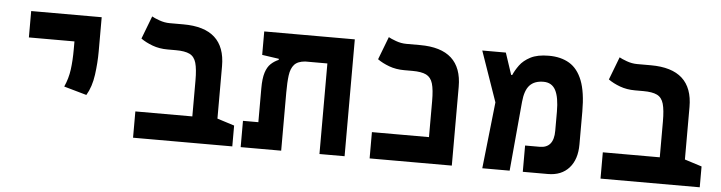

<svg xmlns="http://www.w3.org/2000/svg" viewBox="-42 -786 3599 959"><g transform="rotate(5 1758.0 -306.0)"><path d="M394 -192.4 280.3 -224.6Q299.3 -266.6 305.4 -312Q311.5 -357.4 311.5 -414.1V-453.6H83V-585.9H436.5V-414.1Q436.5 -357.4 428.2 -296.6Q419.9 -235.8 394 -192.4Z M1142.6 -104.5V0H645V-131.8H930.7V-311.5Q930.7 -369.1 921.9 -399.9Q913.1 -430.7 889.2 -442.4Q865.2 -454.1 819.8 -454.1H778.3Q736.8 -454.1 702.4 -466.8Q668 -479.5 643.6 -497.1L687.5 -611.8Q698.7 -605 724.9 -595.5Q751 -585.9 777.8 -585.9H846.2Q1056.6 -585.9 1056.6 -395V-131.8Z M1705.6 0H1579.6V-454.1H1468.8Q1431.2 -451.2 1414.1 -432.1Q1397 -413.1 1392.3 -377.9Q1387.7 -342.8 1387.7 -291.5V0H1184.6V-131.8H1261.7V-300.8Q1261.7 -351.6 1271 -380.6Q1280.3 -409.7 1297.1 -425.5Q1314 -441.4 1335.9 -450.7V-456.1L1251.5 -468.3V-585.9H1705.6Z M1831.1 0V-131.8H2117.2V-312Q2117.2 -369.6 2108.2 -400.1Q2099.1 -430.7 2075.2 -442.4Q2051.3 -454.1 2006.3 -454.1H1964.8Q1923.3 -454.1 1888.9 -466.8Q1854.5 -479.5 1830.1 -497.1L1874 -611.8Q1885.3 -605 1911.4 -595.5Q1937.5 -585.9 1964.4 -585.9H2032.7Q2243.2 -585.9 2243.2 -395V0Z M2396 0 2432.6 -333.5 2344.7 -585.9H2462.9L2499 -477.1H2504.4Q2514.6 -501 2533.4 -526.9Q2552.2 -552.7 2586.9 -570.8Q2621.6 -588.9 2678.7 -588.9Q2739.3 -588.9 2781.7 -563.5Q2824.2 -538.1 2846.7 -480.5Q2869.1 -422.9 2869.1 -325.7V-160.6Q2869.1 -85.4 2830.8 -42.7Q2792.5 0 2725.1 0H2599.1V-131.8H2672.4Q2742.7 -131.8 2742.7 -217.8V-313.5Q2742.7 -386.2 2723.9 -421.6Q2705.1 -457 2663.1 -457Q2618.2 -457 2594.2 -431.4Q2570.3 -405.8 2564.9 -347.7L2533.2 0Z M3486.3 -104.5V0H2988.8V-131.8H3274.4V-311.5Q3274.4 -369.1 3265.6 -399.9Q3256.8 -430.7 3232.9 -442.4Q3209 -454.1 3163.6 -454.1H3122.1Q3080.6 -454.1 3046.1 -466.8Q3011.7 -479.5 2987.3 -497.1L3031.2 -611.8Q3042.5 -605 3068.6 -595.5Q3094.7 -585.9 3121.6 -585.9H3189.9Q3400.4 -585.9 3400.4 -395V-131.8Z"/></g></svg>

Font: Cascadia Code NF
Style: Bold
Weight: 700
Monospace: yes
Designer: Aaron Bell
Foundry: Saja Typeworks
Version: Version 2404.023; ttfautohint (v1.8.4)